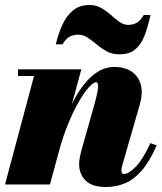

<svg xmlns="http://www.w3.org/2000/svg" viewBox="-20 -737 646 767"><path d="M403.5 10Q347 10 321.5 -16.2Q296 -42.5 296 -82Q296 -93.5 299 -109Q302 -124.5 305.5 -137L355.5 -314Q366.5 -353 370 -373.5Q373.5 -394 371.2 -401.2Q369 -408.5 363.5 -408.5Q353 -408.5 334.8 -388.2Q316.5 -368 295 -331Q273.5 -294 252.8 -243.5Q232 -193 215.5 -133H199Q211 -178.5 227.5 -226Q244 -273.5 265 -317Q286 -360.5 312 -395Q338 -429.5 369.2 -449.5Q400.5 -469.5 437 -469.5Q478.5 -469.5 506 -450.8Q533.5 -432 542.5 -398.2Q551.5 -364.5 538.5 -319.5L468.5 -77Q467.5 -73.5 466.2 -67.2Q465 -61 465 -57Q465 -48.5 467.5 -45.2Q470 -42 475 -42Q494.5 -42 522.8 -71.2Q551 -100.5 580.5 -165L606 -156.5Q578.5 -93.5 547.5 -57.2Q516.5 -21 481 -5.5Q445.5 10 403.5 10ZM0 0 116 -433.5H52V-460H305L179.5 0ZM457 -520Q428 -520 406.2 -532Q384.5 -544 366.2 -559.5Q348 -575 330.2 -586.8Q312.5 -598.5 291.5 -598.5Q274.5 -598.5 259.5 -591.2Q244.5 -584 229.5 -560H203Q213 -602.5 229.2 -638.2Q245.5 -674 271.8 -695.5Q298 -717 337.5 -717Q363.5 -717 384.5 -705Q405.5 -693 423 -677.2Q440.5 -661.5 457.2 -649.5Q474 -637.5 492.5 -637.5Q510 -637.5 524.8 -645.2Q539.5 -653 554.5 -677H581Q571 -629.5 557.2 -594.2Q543.5 -559 520 -539.5Q496.5 -520 457 -520Z"/></svg>

Font: Bodoni Moda 9pt Black
Style: Italic
Weight: 900
Italic angle: -13°
Designer: Owen Earl
Foundry: indestructible type
Version: Version 2.004